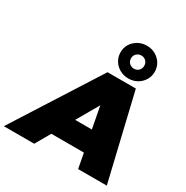

<svg xmlns="http://www.w3.org/2000/svg" viewBox="-293 -1183 1318 1363"><g transform="rotate(30 366.0 -501.5)"><path d="M-74 0 372 -700H604L770 0H535L512 -122H245L175 0ZM342 -292H479L445 -471ZM521 -735Q482 -735 450 -753Q418 -771 399.5 -801.5Q381 -832 381 -869Q381 -907 399.5 -937Q418 -967 450 -985Q482 -1003 521 -1003Q561 -1003 592.5 -985Q624 -967 642.5 -937Q661 -907 661 -869Q661 -832 642.5 -801.5Q624 -771 592.5 -753Q561 -735 521 -735ZM521 -815Q544 -815 559.5 -830Q575 -845 575 -869Q575 -893 559.5 -908Q544 -923 521 -923Q499 -923 483 -908Q467 -893 467 -869Q467 -845 483 -830Q499 -815 521 -815Z"/></g></svg>

Font: Montserrat Black
Style: Italic
Weight: 900
Italic angle: -11.3°
Designer: Julieta Ulanovsky
Foundry: Julieta Ulanovsky
Version: Version 9.000; ttfautohint (v1.8.4.7-5d5b)